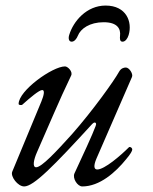

<svg xmlns="http://www.w3.org/2000/svg" viewBox="-20 -657 549 691"><path d="M360 -637C292 -637 244 -581 229 -531C225 -518 228 -507 238 -507C248 -507 256 -518 260 -528C270 -554 303 -577 353 -577C403 -577 415 -553 412 -528C411 -518 411 -507 421 -507C431 -507 439 -518 443 -531C457 -578 435 -637 360 -637ZM67 14C101 14 173 -59 312 -211C315 -214 318 -216 321 -216C325 -216 328 -212 324 -203C314 -175 276 -93 248 -33C240 -15 259 14 276 14C339 14 396 -37 434 -84C450 -103 456 -114 456 -119C456 -124 451 -128 447 -128C446 -128 445 -128 444 -127C414 -97 356 -47 330 -47C318 -47 316 -60 327 -86L455 -380C460 -391 445 -414 433 -414C425 -414 415 -411 408 -398C391 -367 314 -259 239 -174C183 -112 130 -55 110 -55C96 -55 101 -82 113 -109C153 -199 192 -294 236 -385C243 -399 224 -418 214 -418C169 -418 47 -331 47 -283C47 -280 51 -279 55 -279C57 -279 59 -279 60 -280C89 -306 121 -333 132 -333C142 -333 138 -314 129 -292L24 -39C17 -22 44 14 67 14Z"/></svg>

Font: EB Garamond
Style: Italic
Weight: 400
Italic angle: -17.2°
Designer: Georg Duffner and Octavio Pardo
Foundry: Georg Duffner
Version: Version 1.000;PS 001.000;hotconv 1.0.88;makeotf.lib2.5.64775